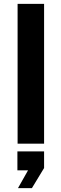

<svg xmlns="http://www.w3.org/2000/svg" viewBox="-20 -743 318 993"><path d="M71 0V-723H208V0ZM73 230 125 138H70V40H208V126L145 230Z"/></svg>

Font: Archivo VF Beta
Style: Regular
Weight: 400
Designer: Hector Gatti
Foundry: Omnibus-Type
Version: Version 1.002